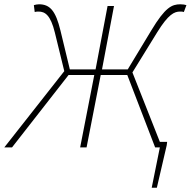

<svg xmlns="http://www.w3.org/2000/svg" viewBox="-54 -688 890 896"><path d="M-34 0H2L266 -338H386L320 0H350L416 -338H540L670 0H692L654 188H678L724 -10L726 -26H692L564 -350L680 -538C732 -622 760 -634 786 -634C794 -634 798 -634 804 -632L816 -664C810 -666 800 -668 788 -668C748 -668 717 -654 652 -546L542 -364H422L478 -660H448L392 -364H272L228 -546C206 -636 180 -668 128 -668C120 -668 110 -666 104 -664L108 -632C116 -634 120 -634 126 -634C156 -634 182 -618 202 -536L246 -356Z"/></svg>

Font: Source Sans Pro ExtraLight
Style: Italic
Weight: 200
Italic angle: -11°
Designer: Paul D. Hunt
Foundry: Adobe Systems Incorporated
Version: Version 3.006;hotconv 1.0.111;makeotfexe 2.5.65597